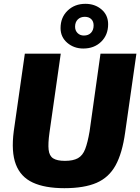

<svg xmlns="http://www.w3.org/2000/svg" viewBox="-20 -971 734 1005"><path d="M694 -690 635 -277Q620 -169 585 -105.5Q550 -42 485.5 -14Q421 14 317 14Q215 14 151.5 -15.5Q88 -45 63 -110.5Q38 -176 52 -284L110 -690H298L239 -277Q231 -220 234.5 -187.5Q238 -155 258.5 -142Q279 -129 320 -129Q363 -129 388 -143Q413 -157 426 -191Q439 -225 449 -284L506 -690ZM427 -951Q477 -951 511.5 -921.5Q546 -892 546 -844Q546 -788 509.5 -752.5Q473 -717 416 -717Q367 -717 332 -747Q297 -777 297 -824Q297 -880 334 -915.5Q371 -951 427 -951ZM424 -883Q401 -883 387 -869Q373 -855 373 -831Q373 -811 386 -798Q399 -785 419 -785Q443 -785 456.5 -799.5Q470 -814 470 -838Q470 -859 457.5 -871Q445 -883 424 -883Z"/></svg>

Font: Exo 2 ExtraBold
Style: Italic
Weight: 800
Italic angle: -8°
Designer: Natanael Gama
Foundry: Natanael Gama
Version: Version 2.010